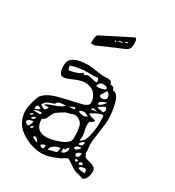

<svg xmlns="http://www.w3.org/2000/svg" viewBox="-173 -809 846 926"><g transform="rotate(30 250.0 -346.5)"><path d="M322 -38Q314 -38 299.5 -28Q285 -18 281 -18Q231 5 198 5Q135 5 80 -32.5Q25 -70 25 -140Q25 -153 32.5 -181.5Q40 -210 46 -223Q68 -255 128 -270.5Q188 -286 234.5 -295.5Q281 -305 281 -325Q281 -355 261.5 -375.5Q242 -396 207 -396Q185 -396 150.5 -380.5Q116 -365 102 -365Q76 -365 76 -418Q76 -477 180 -477Q193 -477 225 -472Q257 -467 269 -467Q272 -467 280 -467.5Q288 -468 292 -468Q317 -468 317 -449Q341 -449 341 -431Q369 -431 381 -385Q393 -339 393 -299Q393 -273 385 -223Q377 -173 377 -148Q377 -142 379 -130.5Q381 -119 381 -113Q381 -112 380.5 -109Q380 -106 380 -104Q385 -94 386 -93Q386 -86 396.5 -81.5Q407 -77 420 -74.5Q433 -72 443.5 -64.5Q454 -57 454 -45Q454 -2 429 12Q398 2 386 0Q376 -2 350 -20Q324 -38 322 -38ZM170 -26Q183 -18 185 -18Q194 -18 194 -37L189 -38Q177 -38 170 -26ZM386 -26Q386 -16 424 -16Q424 -37 414 -37Q392 -37 386 -26ZM263 -63Q247 -63 230 -52.5Q213 -42 213 -26L256 -37Q258 -37 263 -63ZM120 -43Q122 -42 129 -38.5Q136 -35 141.5 -32.5Q147 -30 150 -30Q150 -35 142.5 -43Q135 -51 131 -51Q124 -51 120 -43ZM386 -54Q375 -54 375 -39Q392 -39 395 -46Q390 -54 386 -54ZM351 -55Q351 -46 358 -42Q366 -47 366 -55ZM275 -69V-48Q285 -48 293 -57.5Q301 -67 301 -78L300 -82Q300 -86 300 -87L287 -74L289 -69ZM340 -75Q340 -72 342.5 -69Q345 -66 347 -66Q364 -66 364 -92Q358 -92 349 -87Q340 -82 340 -75ZM99 -89Q86 -89 84 -75Q99 -77 99 -89ZM113 -141Q113 -74 176 -74Q205 -74 249.5 -91.5Q294 -109 294 -134V-138Q294 -156 293.5 -165.5Q293 -175 290.5 -190.5Q288 -206 282.5 -214.5Q277 -223 266 -229.5Q255 -236 239 -236Q234 -236 224 -231.5Q214 -227 210 -227Q203 -227 194.5 -222.5Q186 -218 173.5 -209.5Q161 -201 158 -199Q149 -194 138 -167.5Q127 -141 113 -141ZM53 -93Q54 -90 57.5 -86.5Q61 -83 64 -81Q67 -79 68 -79Q75 -79 80 -91Q85 -103 85 -109Q60 -109 53 -93ZM318 -100Q320 -93 328 -93Q330 -93 339 -100.5Q348 -108 348 -111Q348 -114 344 -114Q326 -114 318 -100ZM86 -132Q72 -132 65 -117Q86 -117 86 -132ZM351 -145Q343 -145 335.5 -137.5Q328 -130 328 -122Q341 -122 346 -127Q351 -132 351 -145ZM65 -143Q62 -143 57 -139Q52 -135 52 -133L53 -130Q56 -130 61 -133Q66 -136 66 -138V-140Q65 -142 65 -143ZM317 -223Q317 -212 321.5 -194Q326 -176 326 -165Q326 -154 323 -141Q345 -146 355 -185Q365 -224 365 -268Q365 -294 362 -304Q340 -304 300 -278Q302 -270 320 -266.5Q338 -263 342 -260Q338 -254 334 -250.5Q330 -247 327 -246Q324 -245 321.5 -243Q319 -241 318 -236.5Q317 -232 317 -223ZM96 -155Q99 -158 99 -165Q99 -166 94 -166Q65 -166 59 -155ZM65 -186Q58 -186 58 -166Q73 -166 84 -179Q74 -186 65 -186ZM77 -199Q79 -196 89 -191Q99 -186 102 -186Q104 -186 110 -193.5Q116 -201 116 -204H89Q94 -213 133.5 -226Q173 -239 182 -253H178Q135 -253 133 -235Q128 -233 119 -230Q110 -227 105 -225Q100 -223 94 -219.5Q88 -216 84 -211Q80 -206 77 -199ZM251 -260Q262 -253 281 -253Q290 -253 300 -260Q285 -271 273 -271Q256 -271 251 -260ZM223 -269 195 -255 232 -260ZM303 -309 294 -298 329 -303ZM318 -321 355 -315 356 -318Q358 -321 359.5 -324.5Q361 -328 361 -329Q361 -333 357.5 -338Q354 -343 352 -343Q346 -343 334.5 -335.5Q323 -328 318 -321ZM349 -365Q347 -364 342.5 -363Q338 -362 336 -361Q334 -360 330 -358.5Q326 -357 324 -356Q322 -355 319 -353Q316 -351 314.5 -348.5Q313 -346 312 -343Q311 -340 311 -336Q330 -336 349 -365ZM300 -381Q300 -378 304 -374Q308 -370 313 -370Q338 -370 338 -388Q338 -395 332.5 -404Q327 -413 320 -413ZM102 -430Q102 -415 109 -408Q120 -408 144.5 -415.5Q169 -423 176 -433L186 -425Q187 -425 192.5 -429Q198 -433 201 -433Q212 -433 227.5 -428.5Q243 -424 256 -424Q256 -447 245 -447Q243 -447 236.5 -445.5Q230 -444 227 -444Q208 -445 201 -445Q145 -445 102 -430ZM285 -433Q276 -433 269 -425.5Q262 -418 262 -408Q263 -408 267 -407.5Q271 -407 272 -407Q282 -407 297 -411.5Q312 -416 312 -423Q312 -433 285 -433ZM293 -667Q278 -667 275 -660Q290 -660 293 -667ZM269 -655Q251 -655 243 -648Q266 -648 269 -655ZM231 -642Q232 -639 235 -639Q238 -639 238 -642Q238 -646 235 -646Q231 -646 231 -642ZM319 -676Q319 -655 312.5 -646.5Q306 -638 287 -630Q261 -620 157 -574H136Q136 -618 145 -623L305 -704L308 -705Q319 -705 319 -676Z"/></g></svg>

Font: CabinSketch
Style: Regular
Weight: 400
Designer: Pablo Impallari
Foundry: Pablo Impallari. www.impallari.com Igino Marini. www.ikern.com
Version: Version 1.002